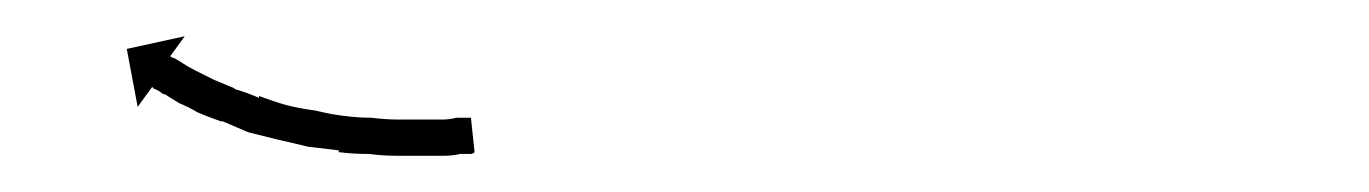

<svg xmlns="http://www.w3.org/2000/svg" viewBox="-20 -235 756 106"><path d="M240 -150Q240 -150 240 -150Q240 -150 240 -150Q240 -150 240 -150Q240 -150 240 -150Q237 -150 234 -150Q234 -150 234 -150Q234 -150 234 -150Q234 -150 234 -150Q234 -150 234 -150Q230 -149 225 -149Q225 -149 225 -149Q225 -149 225 -149Q225 -149 225 -149Q225 -149 225 -149Q219 -149 213 -149Q213 -149 213 -149Q213 -149 213 -149Q213 -149 213 -149Q213 -149 213 -149Q206 -149 199 -149Q199 -149 199 -149Q199 -149 199 -149Q199 -149 199 -149Q199 -149 199 -149Q191 -149 184 -150Q184 -150 184 -150Q184 -150 184 -150Q184 -150 183.5 -150Q183 -150 183 -150Q175 -150 167 -151Q167 -151 167 -151.5Q167 -152 167 -152Q167 -152 167 -152Q167 -152 167 -152Q159 -153 150 -154Q150 -154 150 -154Q150 -154 150 -154Q150 -154 150 -154Q150 -154 150 -154Q142 -156 133 -158Q133 -158 133 -158Q133 -158 133 -158Q133 -158 133 -158Q133 -158 133 -158Q125 -160 117 -162Q117 -162 117 -162Q117 -162 117 -162Q117 -162 117 -162Q117 -162 117 -162Q110 -165 103 -168Q103 -168 102.5 -168Q102 -168 102 -168Q102 -168 102 -168Q102 -168 102 -168Q96 -170 89 -173Q89 -173 89 -173Q89 -173 89 -173Q89 -173 89 -173Q89 -173 89 -173Q84 -176 79 -178Q79 -178 79 -178Q79 -178 79 -178Q79 -178 79 -178Q79 -178 79 -178Q74 -181 71 -183Q71 -183 71 -183Q71 -183 70 -183Q70 -183 70 -183Q70 -183 70 -183Q68 -185 65 -186Q65 -186 65 -186Q65 -186 65 -186Q65 -186 65 -186Q65 -186 65 -186Q64 -187 64 -187L56 -176L50 -208L82 -215L74 -204Q75 -203 76 -203Q76 -203 76 -203Q76 -203 76 -203Q76 -203 76 -203Q76 -203 76 -203Q78 -202 81 -200Q81 -200 81 -200Q81 -200 81 -200Q81 -200 81 -200Q81 -200 81 -200Q84 -198 88 -196Q88 -196 88 -196Q88 -196 88 -196Q88 -196 88 -196Q88 -196 88 -196Q92 -194 98 -191Q98 -191 98 -191Q98 -191 98 -191Q98 -191 98 -191Q98 -191 98 -191Q103 -189 110 -186Q110 -186 110 -186Q110 -186 110 -186Q110 -186 109.5 -186Q109 -186 109 -186Q116 -184 123 -181Q123 -181 123 -181Q123 -181 123 -181Q123 -181 123 -181.5Q123 -182 123 -182Q131 -179 138 -177Q138 -177 138 -177Q138 -177 138 -177Q138 -177 138 -177Q138 -177 138 -177Q146 -175 154 -174Q154 -174 154 -174Q154 -174 154 -174Q154 -174 154 -174Q154 -174 154 -174Q162 -172 170 -171Q170 -171 170 -171Q170 -171 170 -171Q170 -171 170 -171Q170 -171 170 -171Q178 -170 185 -170Q185 -170 185 -170Q185 -170 185 -170Q185 -170 185 -170Q185 -170 185 -170Q193 -169 200 -169Q200 -169 200 -169Q200 -169 200 -169Q200 -169 200 -169Q200 -169 200 -169Q206 -169 213 -169Q213 -169 213 -169Q213 -169 213 -169Q213 -169 213 -169Q213 -169 213 -169Q219 -169 224 -169Q224 -169 224 -169Q224 -169 224 -169Q224 -169 224 -169Q224 -169 224 -169Q228 -169 232 -170Q232 -170 232 -170Q232 -170 232 -170Q232 -170 232 -170Q232 -170 232 -170Q235 -170 238 -170Q238 -170 238 -170Q238 -170 238 -170Q238 -170 238 -170Q238 -170 238 -170Q239 -170 240 -170L242 -151Q241 -150 240 -150Z"/></svg>

Font: FRB American Cursive Just Arrows Light
Style: Italic
Weight: 300
Italic angle: -25°
Version: Version 2.0;Modular Font Editor K font №1